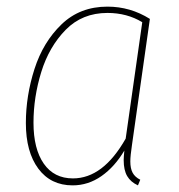

<svg xmlns="http://www.w3.org/2000/svg" viewBox="-20 -549 539 579"><path d="M432 -492 378 -112Q373 -79 373 -62Q373 -41 380 -28Q387 -15 403 -7L396 10Q374 0 363.5 -18Q353 -36 353 -66Q353 -75 355 -95Q326 -46 286 -18Q246 10 199 10Q133 10 95.5 -40.5Q58 -91 58 -178Q58 -260 84 -341Q110 -422 165.5 -475.5Q221 -529 304 -529Q373 -529 432 -492ZM81 -179Q81 -100 112 -55.5Q143 -11 200 -11Q291 -11 359 -131L409 -482Q363 -510 304 -510Q228 -510 178 -459Q128 -408 104.5 -332Q81 -256 81 -179Z"/></svg>

Font: Fira Sans Condensed Thin
Style: Italic
Weight: 250
Width: 3
Italic angle: -8°
Designer: Carrois Corporate & Edenspiekermann AG
Foundry: Carrois Corporate GbR & Edenspiekermann AG
Version: Version 4.203